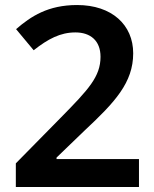

<svg xmlns="http://www.w3.org/2000/svg" viewBox="-20 -744 612 764"><path d="M533 0V-111H205V-117L316 -224C437 -337 510 -415 510 -532C510 -645 425 -724 287 -724C171 -724 103 -679 44 -628L114 -544C171 -589 220 -615 280 -615C340 -615 380 -582 380 -518C380 -439 332 -388 224 -278L43 -94V0Z"/></svg>

Font: Noto Sans Thaana SemiBold
Style: Regular
Weight: 600
Designer: David Williams
Foundry: Google Inc.
Version: Version 3.001